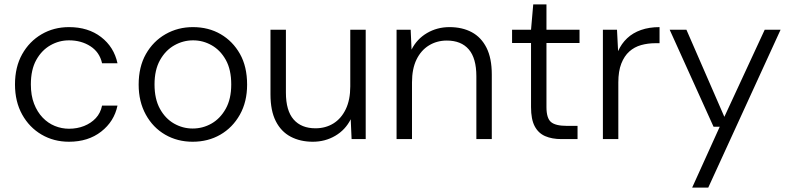

<svg xmlns="http://www.w3.org/2000/svg" viewBox="-20 -631 3581 871"><path d="M293 12Q224 12 168.5 -20.5Q113 -53 80.5 -111.5Q48 -170 48 -248Q48 -327 80.5 -385Q113 -443 168.5 -475.5Q224 -508 293 -508Q380 -508 438.5 -463Q497 -418 513 -344H443Q432 -394 390.5 -421Q349 -448 293 -448Q248 -448 208.5 -425.5Q169 -403 144.5 -359Q120 -315 120 -248Q120 -198 134.5 -160.5Q149 -123 173.5 -97.5Q198 -72 229 -59.5Q260 -47 293 -47Q330 -47 361.5 -59.5Q393 -72 414.5 -95Q436 -118 443 -152H513Q498 -80 439 -34Q380 12 293 12Z M854 12Q785 12 729.5 -20Q674 -52 641.5 -111Q609 -170 609 -247Q609 -328 642 -386Q675 -444 731 -476Q787 -508 855 -508Q926 -508 981 -476Q1036 -444 1068.5 -386.5Q1101 -329 1101 -247Q1101 -169 1068 -110.5Q1035 -52 979.5 -20Q924 12 854 12ZM854 -48Q900 -48 939.5 -70.5Q979 -93 1004 -137.5Q1029 -182 1029 -248Q1029 -315 1004.5 -359Q980 -403 940.5 -425.5Q901 -448 856 -448Q811 -448 771 -425.5Q731 -403 706 -358.5Q681 -314 681 -248Q681 -182 705.5 -137.5Q730 -93 769.5 -70.5Q809 -48 854 -48Z M1399 12Q1342 12 1298.5 -11Q1255 -34 1231 -81.5Q1207 -129 1207 -203V-496H1277V-211Q1277 -129 1312 -89Q1347 -49 1411 -49Q1457 -49 1492.5 -71Q1528 -93 1548.5 -135.5Q1569 -178 1569 -239V-496H1639V0H1575L1571 -90Q1547 -42 1501 -15Q1455 12 1399 12Z M1779 0V-496H1843L1847 -406Q1871 -454 1917 -481Q1963 -508 2019 -508Q2077 -508 2120 -485Q2163 -462 2187 -414.5Q2211 -367 2211 -293V0H2141V-285Q2141 -367 2106.5 -407Q2072 -447 2007 -447Q1962 -447 1926 -425Q1890 -403 1869.5 -361Q1849 -319 1849 -257V0Z M2527 0Q2484 0 2453 -13.5Q2422 -27 2405.5 -58.5Q2389 -90 2389 -145V-436H2303V-496H2389L2399 -611H2459V-496H2609V-436H2459V-145Q2459 -95 2479.5 -77.5Q2500 -60 2551 -60H2600V0Z M2715 0V-496H2779L2784 -399Q2799 -433 2825 -457.5Q2851 -482 2888 -495Q2925 -508 2972 -508V-435H2953Q2919 -435 2888.5 -426.5Q2858 -418 2835 -397.5Q2812 -377 2798.5 -342.5Q2785 -308 2785 -257V0Z M3120 220 3245 -56H3217L3018 -496H3094L3266 -101L3449 -496H3521L3193 220Z"/></svg>

Font: DM Sans 24pt Light
Style: Regular
Weight: 300
Designer: Colophon Foundry, Jonny Pinhorn
Foundry: Colophon Foundry
Version: Version 4.004;gftools[0.9.30]